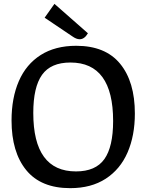

<svg xmlns="http://www.w3.org/2000/svg" viewBox="-20 -968 761 998"><path d="M40 -342Q40 -459 78 -546.5Q116 -634 191.5 -682Q267 -730 376 -730Q528 -730 604.5 -636.5Q681 -543 681 -378Q681 -263 643 -175.5Q605 -88 529.5 -39Q454 10 345 10Q193 10 116.5 -83.5Q40 -177 40 -342ZM568 -339Q568 -643 346 -643Q244 -643 198.5 -579Q153 -515 153 -381Q153 -77 375 -77Q477 -77 522.5 -141Q568 -205 568 -339ZM356 -779 212 -876 263 -948 437 -795Q419 -764 394 -764Q377 -764 356 -779Z"/></svg>

Font: Enriqueta Medium
Style: Regular
Weight: 500
Designer: Viviana Monsalve, Gustavo Ibarra
Foundry: 72Puntos
Version: Version 2.000